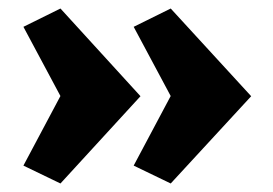

<svg xmlns="http://www.w3.org/2000/svg" viewBox="-20 -440 641 451"><path d="M381 -420 570 -214 381 -9 294 -51 394 -239V-190L294 -377ZM122 -420 310 -214 122 -9 35 -51 135 -239V-190L35 -377Z"/></svg>

Font: Ysabeau Office Black
Style: Regular
Weight: 900
Designer: Christian Thalmann (Catharsis Fonts)
Version: Version 2.001;gftools[0.9.30]; featfreeze: tnum,lnum,ss02